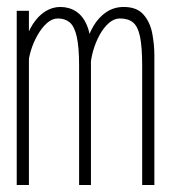

<svg xmlns="http://www.w3.org/2000/svg" viewBox="-20 -531 490 551"><path d="M388 0V-342Q388 -396.5 381.8 -426Q375.5 -455.5 361.5 -466.8Q347.5 -478 324 -478Q307.5 -478 292.5 -465Q277.5 -452 266 -431Q254.5 -410 247.5 -385.8Q240.5 -361.5 239.5 -339L216.5 -317Q216.5 -359 224.5 -394.5Q232.5 -430 248 -456Q263.5 -482 285.5 -496.5Q307.5 -511 335 -511Q372.5 -511 391.5 -489.5Q410.5 -468 416.8 -435.8Q423 -403.5 423 -372V0ZM28 0V-500H63V-412V0ZM207 0V-342Q207 -396.5 200.2 -426Q193.5 -455.5 180 -466.8Q166.5 -478 146 -478Q129.5 -478 114.5 -464.5Q99.5 -451 87.8 -430.2Q76 -409.5 69 -387Q62 -364.5 61.5 -346L40.5 -326Q40.5 -368 49.2 -402Q58 -436 73.5 -460.5Q89 -485 109.5 -498Q130 -511 153 -511Q178.5 -511 198.2 -498.2Q218 -485.5 229.5 -458.2Q241 -431 241 -387V0Z"/></svg>

Font: League Mono Thin Condensed
Style: Regular
Weight: 100
Width: 1
Designer: Tyler Finck
Foundry: The League of Moveable Type / Tyler Finck
Version: Version 2.300;RELEASE